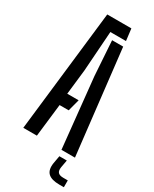

<svg xmlns="http://www.w3.org/2000/svg" viewBox="-246 -859 881 1096"><g transform="rotate(30 194.5 -311.0)"><path d="M19 0 110.5 -800H269.5L279 -722H176L157.5 -458L139 -294H214L193.5 -216H133.5L108.5 0ZM270.5 0 223 -459 208 -686.5H281L359.5 0ZM389 178H359.5Q306.5 178 284.2 156.2Q262 134.5 269.5 87.5L278.5 37.5H327.5L318.5 87.5Q315 111.5 324.8 122.2Q334.5 133 359.5 133H389Z"/></g></svg>

Font: Big Shoulders Stencil Display Thin SemiBold
Style: Regular
Weight: 600
Version: Version 2.001